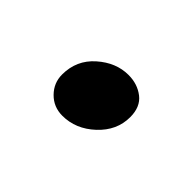

<svg xmlns="http://www.w3.org/2000/svg" viewBox="-39 -191 317 317"><g transform="rotate(-45 119.5 -32.5)"><path d="M134.8 32.2Q103.5 32.2 80.3 7.3Q57.1 -17.6 57.1 -48.8Q57.1 -69.3 71.3 -83.3Q85.4 -97.2 105 -97.2Q138.7 -97.2 160.4 -72.5Q182.1 -47.9 182.1 -19Q182.1 2 170.4 17.1Q158.7 32.2 134.8 32.2Z"/></g></svg>

Font: Shantell Sans Bouncy
Style: Regular
Weight: 300
Designer: Stephen Nixon, Anya Danilova, Shantell Martin
Foundry: Arrow Type
Version: Version 1.006;[9816181b4]